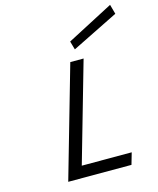

<svg xmlns="http://www.w3.org/2000/svg" viewBox="-138 -1061 954 1157"><g transform="rotate(-15 339.0 -482.5)"><path d="M340.3 -693.8H423.3L245.6 -72.8H557.1L536.1 0H141.6ZM661.1 -964.8 677.7 -904.8 386.7 -760.7 371.6 -813.5Z"/></g></svg>

Font: Cantarell
Style: Italic
Weight: 400
Italic angle: -16°
Designer: Dave Crossland
Version: Version 1.004